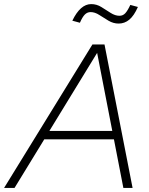

<svg xmlns="http://www.w3.org/2000/svg" viewBox="-64 -917 726 937"><path d="M-44 0 387 -700H446L583 0H538L492 -237H152L7 0ZM177 -278H484L410 -659ZM326 -806 289 -816Q328 -897 381 -897Q408 -897 431 -882.5Q454 -868 476 -854Q498 -840 519 -840Q536 -840 547.5 -852.5Q559 -865 572 -893L609 -883Q590 -840 567 -821Q544 -802 515 -802Q489 -802 465.5 -816Q442 -830 420.5 -844Q399 -858 378 -858Q362 -858 350 -846Q338 -834 326 -806Z"/></svg>

Font: Red Hat Display
Style: Italic
Weight: 300
Italic angle: -12°
Designer: Pentagram, MCKL
Foundry: Pentagram, MCKL
Version: Version 1.023